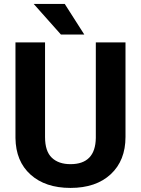

<svg xmlns="http://www.w3.org/2000/svg" viewBox="-20 -921 698 951"><path d="M601.6 -710.9V-242.7Q601.6 -126 528.6 -58.1Q455.6 9.8 329.1 9.8Q204.6 9.8 131.3 -56.2Q58.1 -122.1 56.6 -237.3V-710.9H203.1V-241.7Q203.1 -171.9 236.6 -139.9Q270 -107.9 329.1 -107.9Q452.6 -107.9 454.6 -237.8V-710.9ZM397.5 -750H281.7L147 -901.4H300.8Z"/></svg>

Font: MAUL Bold
Style: Bold
Weight: 700
Designer: MAUL
Version: Version 1.0; 2020; ttfautohint (v1.8.3)